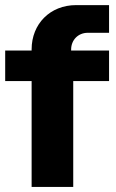

<svg xmlns="http://www.w3.org/2000/svg" viewBox="-20 -739 458 759"><path d="M269.5 0V-418.5H411.1V-539.1H261.2V-543C261.2 -580.6 288.6 -609.4 327.1 -609.4H411.1V-718.8H280.8C178.2 -718.8 105 -644.5 105 -543.9V-539.1H0.5V-418.5H105V0Z"/></svg>

Font: Winston ExtraBold
Style: Regular
Weight: 800
Designer: Vernon Adams, Kim Jin-seong, David Berlow, Cristiano Sobral
Foundry: The Winston Project Authors
Version: Version 3.004